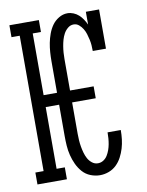

<svg xmlns="http://www.w3.org/2000/svg" viewBox="-85 -804 669 873"><g transform="rotate(-10 250.0 -367.5)"><path d="M306 8Q284 8 262.5 -0.5Q241 -9 226 -26Q211 -43 201.5 -63.5Q192 -84 186.5 -106Q181 -128 179.5 -150.5Q178 -173 178 -195V-340H116V-55H154V0H18V-55H56V-680H18V-735H154V-680H116V-395H178V-540Q178 -561 179.5 -582.5Q181 -604 185 -624.5Q189 -645 196.5 -665.5Q204 -686 216 -703Q228 -720 247 -731.5Q266 -743 287 -743Q301 -743 314.5 -737.5Q328 -732 338.5 -722.5Q349 -713 357 -701Q365 -689 371 -676V-735H432V-554H371Q371 -568 370 -581Q369 -594 366 -607.5Q363 -621 359 -634Q355 -647 348 -658.5Q341 -670 330.5 -679Q320 -688 306 -688Q291 -688 279 -678Q267 -668 260 -655Q253 -642 249 -628Q245 -614 242.5 -599Q240 -584 239 -569.5Q238 -555 238 -540V-395H347V-340H238V-195Q238 -180 239 -165Q240 -150 242.5 -135.5Q245 -121 249 -106.5Q253 -92 260 -79Q267 -66 279 -56.5Q291 -47 306 -47Q320 -47 331.5 -54.5Q343 -62 350 -73.5Q357 -85 361.5 -97.5Q366 -110 368.5 -123.5Q371 -137 372 -150.5Q373 -164 373 -177V-178H434V-177Q434 -156 431.5 -135Q429 -114 423 -94Q417 -74 407 -55Q397 -36 382 -21.5Q367 -7 347 0.5Q327 8 306 8Z"/></g></svg>

Font: Iosevka Curly Slab Light
Style: Regular
Weight: 300
Monospace: yes
Designer: Belleve Invis
Foundry: Belleve Invis
Version: Version 22.1.2; ttfautohint (v1.8.4)